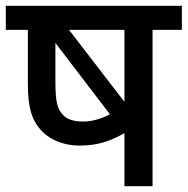

<svg xmlns="http://www.w3.org/2000/svg" viewBox="-20 -642 647 662"><path d="M607 -622H0V-539H76V-354C76 -267 91 -225 125 -189C154 -160 199 -140 255 -140C320 -140 365 -158 409 -183V0H506V-539H607ZM409 -539V-291L218 -539ZM199 -244C178 -265 171 -288 171 -364V-494L359 -248C332 -234 300 -223 268 -223C237 -223 214 -229 199 -244Z"/></svg>

Font: Noto Sans Medium
Style: Italic
Weight: 500
Italic angle: -12°
Designer: Monotype Design Team
Foundry: Monotype Imaging Inc.
Version: Version 2.013